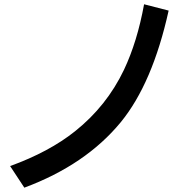

<svg xmlns="http://www.w3.org/2000/svg" viewBox="-20 -825 890 890"><path d="M26.9 -55.2Q208.5 -121.1 328.1 -216.8Q474.6 -333.5 554.7 -501.5Q616.2 -631.3 647.9 -805.2L761.7 -775.9Q687 -438.5 540 -258.8Q377.4 -61 92.8 44.9Z"/></svg>

Font: FORM UDPGothic
Style: Bold
Weight: 700
Foundry: Pronama LLC
Version: Version 1.051